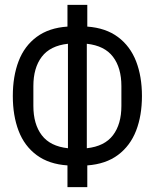

<svg xmlns="http://www.w3.org/2000/svg" viewBox="-20 -745 640 794"><path d="M33 -348Q33 -429.5 57 -492.2Q81 -555 131.8 -592.5Q182.5 -630 259 -635V-725H341V-635Q417.5 -629.5 468 -591.8Q518.5 -554 542.8 -491.5Q567 -429 567 -348Q567 -267 542.8 -204.5Q518.5 -142 468 -104.2Q417.5 -66.5 341 -61V29H259V-61Q182.5 -66 131.8 -103.5Q81 -141 57 -203.8Q33 -266.5 33 -348ZM118 -389V-307Q118 -231.5 152.8 -185.8Q187.5 -140 261 -132V-564Q187.5 -556 152.8 -510.2Q118 -464.5 118 -389ZM482 -307V-389Q482 -464.5 447.2 -510.2Q412.5 -556 339 -564V-132Q412.5 -140 447.2 -185.8Q482 -231.5 482 -307Z"/></svg>

Font: JuliaMono
Style: Regular
Weight: 400
Monospace: yes
Designer: cormullion
Foundry: corm
Version: Version 0.055; ttfautohint (v1.8.4)